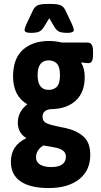

<svg xmlns="http://www.w3.org/2000/svg" viewBox="-20 -738 511 970"><path d="M35 79Q35 -2 111 -39V-42Q91 -54 80.5 -73.5Q70 -93 70 -118Q70 -174 118 -211Q46 -253 46 -352Q46 -442 95.5 -486.5Q145 -531 228 -531Q259 -531 293 -523H423Q437 -523 443.5 -512Q450 -501 450 -478V-462Q450 -440 444.5 -429.5Q439 -419 427 -419Q409 -419 393 -423L391 -419Q399 -407 403.5 -388.5Q408 -370 408 -349Q408 -272 363.5 -230.5Q319 -189 245 -187Q195 -186 195 -148Q195 -125 214 -116Q233 -107 277 -98Q303 -93 312 -91Q369 -78 402.5 -47.5Q436 -17 436 45Q436 123 380 167.5Q324 212 226 212Q133 212 84 178.5Q35 145 35 79ZM283 -358Q283 -400 267.5 -416.5Q252 -433 226 -433Q170 -433 170 -358Q170 -284 226 -284Q252 -284 267.5 -300Q283 -316 283 -358ZM313 54Q313 35 300 24.5Q287 14 266.5 9Q246 4 199 -3Q182 7 172 22.5Q162 38 162 56Q162 81 182.5 93.5Q203 106 239 106Q276 106 294.5 92.5Q313 79 313 54ZM104 -587Q104 -594 113 -615L147 -687Q156 -705 171 -711.5Q186 -718 219 -718H237Q271 -718 286 -711.5Q301 -705 310 -687L344 -615Q353 -594 353 -587Q353 -572 322 -572Q292 -572 279 -578Q266 -584 255 -602L229 -646L202 -602Q191 -584 177.5 -578Q164 -572 135 -572Q104 -572 104 -587Z"/></svg>

Font: Asap Condensed
Style: Bold
Weight: 700
Designer: Pablo Cosgaya
Foundry: Omnibus-Type
Version: Version 1.010; ttfautohint (v1.8)